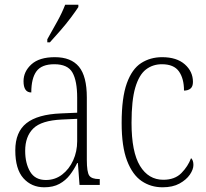

<svg xmlns="http://www.w3.org/2000/svg" viewBox="-20 -786 874 816"><path d="M168 10Q114 10 79.5 -28.5Q45 -67 45 -147Q45 -225 92.5 -262.5Q140 -300 239 -304L308 -307V-371Q308 -442 288 -477.5Q268 -513 211 -513Q157 -513 135 -483Q113 -453 113 -393Q80 -393 80 -441Q80 -482 113.5 -512.5Q147 -543 213 -543Q282 -543 315.5 -502.5Q349 -462 349 -372V-107Q349 -54 359.5 -39.5Q370 -25 401 -25H404V0H318L311 -93H308Q295 -66 277 -42.5Q259 -19 232.5 -4.5Q206 10 168 10ZM175 -21Q214 -21 244 -44Q274 -67 291 -104.5Q308 -142 308 -186V-281L243 -278Q156 -274 121.5 -240Q87 -206 87 -145Q87 -92 108 -56.5Q129 -21 175 -21ZM181 -619Q203 -658 223.5 -695Q244 -732 257 -766H313V-756Q302 -739 281.5 -711.5Q261 -684 236.5 -656Q212 -628 192 -606H181Z M671 10Q621 10 582 -16.5Q543 -43 520 -103Q497 -163 497 -263Q497 -371 519 -432Q541 -493 580 -518Q619 -543 669 -543Q731 -543 765.5 -512.5Q800 -482 800 -438Q800 -418 789.5 -409.5Q779 -401 762 -401Q762 -452 740.5 -482.5Q719 -513 668 -513Q629 -513 600 -490.5Q571 -468 555 -414Q539 -360 539 -264Q539 -140 575 -81Q611 -22 674 -22Q723 -22 751 -50.5Q779 -79 792 -114Q802 -105 802 -85Q802 -66 787 -44Q772 -22 743 -6Q714 10 671 10Z"/></svg>

Font: Noto Serif Tamil Condensed ExtraLight
Style: Regular
Weight: 200
Width: 3
Designer: Indian Type Foundry, Tom Grace, and the Monotype Design Team
Foundry: Monotype Imaging Inc.
Version: Version 2.004; ttfautohint (v1.8.4.7-5d5b)